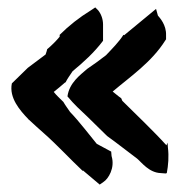

<svg xmlns="http://www.w3.org/2000/svg" viewBox="-20 -511 498 518"><path d="M12 -286C4 -247 34 -213 56 -190V-189H57C71 -176 84 -164 100 -150C134 -120 169 -82 203 -50L204 -51L249 -13L259 -20C272 -28 291 -58 281 -90L280 -102L241 -123C221 -147 195 -182 169 -209C163 -218 156 -227 151 -236C141 -246 133 -253 125 -263C135 -271 146 -280 155 -288L157 -289C162 -299 168 -307 176 -319C205 -343 234 -369 258 -401V-445C258 -459 253 -473 245 -483L237 -491L225 -483C194 -464 166 -442 141 -417V-412C132 -401 119 -388 107 -378V-377C107 -375 105 -371 103 -364L55 -328C41 -314 27 -301 12 -286ZM162 -251C180 -229 198 -213 216 -196C234 -179 251 -161 269 -144C297 -124 323 -103 350 -83C362 -73 382 -45 414 -44L427 -43L430 -44C434 -65 436 -89 433 -113L432 -126L429 -119C411 -139 391 -159 371 -179C352 -197 331 -219 310 -239L307 -246C298 -252 292 -258 284 -264C331 -304 389 -343 426 -402L428 -405V-416C429 -444 411 -463 406 -469L401 -487L315 -416L313 -417C301 -398 283 -380 266 -362C249 -349 233 -337 215 -325C197 -309 167 -288 162 -251Z"/></svg>

Font: SolarCharger
Style: 950
Weight: 900
Designer: Mew Too
Foundry: Cannot Into Space Fonts/KineticPlasma Fonts
Version: Version 1.100